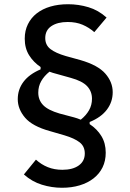

<svg xmlns="http://www.w3.org/2000/svg" viewBox="-20 -730 617 908"><path d="M480 -8Q480 31 465 61.5Q450 92 422.5 113.5Q395 135 357 146.5Q319 158 273 158Q225 158 178 143.5Q131 129 93 95L150 25Q175 48 206 60.5Q237 73 275 73Q324 73 352.5 52.5Q381 32 381 -4Q381 -38 356.5 -57Q332 -76 285 -90L216 -110Q133 -133 98.5 -173.5Q64 -214 64 -261Q64 -307 91 -343Q118 -379 172 -402V-413Q138 -436 117.5 -469Q97 -502 97 -547Q97 -585 112 -615.5Q127 -646 154 -667Q181 -688 218.5 -699Q256 -710 302 -710Q351 -710 398 -696Q445 -682 484 -647L426 -578Q401 -600 370.5 -613Q340 -626 300 -626Q252 -626 223 -606.5Q194 -587 194 -550Q194 -517 218.5 -498Q243 -479 291 -465L360 -446Q443 -422 478 -382Q513 -342 513 -294Q513 -248 485.5 -211.5Q458 -175 404 -153V-143Q439 -120 459.5 -86.5Q480 -53 480 -8ZM415 -263Q415 -298 392 -322.5Q369 -347 314 -362L246 -381Q238 -383 230 -385.5Q222 -388 214 -391Q189 -371 175 -346.5Q161 -322 161 -292Q161 -257 184 -233Q207 -209 262 -193L330 -175Q345 -171 362 -164Q387 -184 401 -208.5Q415 -233 415 -263Z"/></svg>

Font: IBM Plex Sans Hebrew Medm
Style: Regular
Weight: 500
Designer: Mike Abbink, Paul van der Laan, Pieter van Rosmalen, Yanek Iontef
Foundry: Bold Monday
Version: Version 1.3